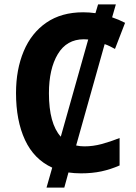

<svg xmlns="http://www.w3.org/2000/svg" viewBox="-20 -780 621 875"><path d="M508 -760 491 -701Q521 -691 550 -676L504 -557Q493 -563 481 -569Q469 -575 457 -579L327 -117Q345 -113 365 -113Q404 -113 443 -123.5Q482 -134 525 -151V-26Q484 -8 442 1Q400 10 349 10Q319 10 292 6L273 75H192L218 -16Q135 -54 94 -142Q53 -230 53 -356Q53 -463 88 -546.5Q123 -630 191.5 -677Q260 -724 359 -724Q387 -724 415 -720L427 -760ZM362 -601Q284 -601 243.5 -533.5Q203 -466 203 -355Q203 -217 257 -157L382 -600Q372 -601 362 -601Z"/></svg>

Font: Noto Sans SemiCondensed
Style: Bold
Weight: 700
Width: 4
Designer: Monotype Design Team
Foundry: Monotype Imaging Inc.
Version: Version 2.013; ttfautohint (v1.8.4.7-5d5b)